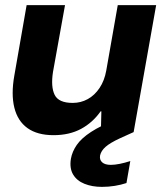

<svg xmlns="http://www.w3.org/2000/svg" viewBox="-20 -516 632 750"><path d="M189 12Q126 12 87.5 -15.5Q49 -43 36 -95.5Q23 -148 36 -221L84 -496H234L187 -235Q178 -177 193.5 -145.5Q209 -114 264 -114Q296 -114 323 -129Q350 -144 369 -172.5Q388 -201 395 -240L440 -496H590L502 0H374L376 -81H373Q342 -37 296.5 -12.5Q251 12 189 12ZM378 214Q340 214 310 202Q280 190 265.5 165.5Q251 141 257 104Q262 76 280 50Q298 24 335.5 -0.5Q373 -25 436 -50L482 -69L502 0L449 24Q410 42 392.5 57.5Q375 73 371 91Q368 108 379 118Q390 128 413 128Q428 128 448 124Q468 120 489 113L474 199Q453 206 428.5 210Q404 214 378 214Z"/></svg>

Font: DM Sans 36pt Black
Style: Italic
Weight: 900
Italic angle: -10°
Designer: Colophon Foundry, Jonny Pinhorn
Foundry: Colophon Foundry
Version: Version 4.004;gftools[0.9.30]